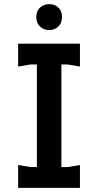

<svg xmlns="http://www.w3.org/2000/svg" viewBox="-20 -912 476 932"><path d="M159 0V-700H278V0ZM68 0V-111L128 -101H308L368 -111V0ZM68 -589V-700H368V-589L308 -599H128ZM219 -766Q193 -766 174.5 -783Q156 -800 156 -829Q156 -859 174.5 -875.5Q193 -892 219 -892Q245 -892 263 -875.5Q281 -859 281 -829Q281 -800 263 -783Q245 -766 219 -766Z"/></svg>

Font: AR One Sans SemiBold
Style: Regular
Weight: 600
Designer: Niteesh Yadav
Foundry: Niteesh Yadav
Version: Version 1.001;gftools[0.9.33]